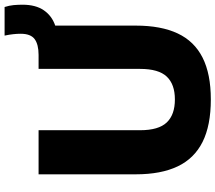

<svg xmlns="http://www.w3.org/2000/svg" viewBox="-71 -857 938 836"><g transform="rotate(-90 398.0 -439.0)"><path d="M383 10Q270 10 198 -26Q126 -62 91.5 -134.5Q57 -207 57 -316.5V-740H249V-298Q249 -217.5 282.8 -182Q316.5 -146.5 383 -146.5Q449 -146.5 482.5 -182Q516 -217.5 516 -298V-740H577Q622.5 -740 645.8 -757.2Q669 -774.5 669 -818Q669 -833.5 667.2 -850Q665.5 -866.5 661 -888H785.5Q792 -867.5 793.8 -848.5Q795.5 -829.5 795.5 -810Q795.5 -752.5 771.2 -717.2Q747 -682 704.5 -667.5V-316.5Q704.5 -207 670.5 -134.5Q636.5 -62 565.2 -26Q494 10 383 10Z"/></g></svg>

Font: Encode Sans SC Condensed Thin ExtraBold
Style: Regular
Weight: 800
Version: Version 3.002